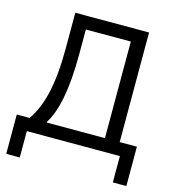

<svg xmlns="http://www.w3.org/2000/svg" viewBox="-122 -802 970 1056"><g transform="rotate(15 363.0 -274.0)"><path d="M10 150H87V0H617V150H694V-74H596V-698H176V-493C176 -286 143 -160 83 -74H10ZM181 -74V-79C227 -151 256 -275 256 -487V-624H512V-74Z"/></g></svg>

Font: LVC Sans
Style: Regular
Weight: 400
Designer: Mike Abbink, Paul van der Laan, Pieter van Rosmalen
Foundry: Bold Monday
Version: Version 3.0